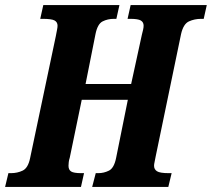

<svg xmlns="http://www.w3.org/2000/svg" viewBox="-40 -734 832 754"><path d="M-20 0 -7 -54H3Q28 -54 49 -64Q70 -74 78 -112L179 -591Q182 -607 184 -617Q186 -627 186 -633Q186 -647 174.5 -653.5Q163 -660 128 -660H118L130 -714H429L417 -660H407Q383 -660 363 -650Q343 -640 335 -600L296 -404H475L517 -597Q520 -609 522 -617.5Q524 -626 524 -633Q524 -647 513 -653.5Q502 -660 472 -660H461L473 -714H772L760 -660H750Q724 -660 702 -650Q680 -640 671 -600L571 -118Q569 -106 567 -97.5Q565 -89 565 -83Q565 -69 576.5 -61.5Q588 -54 623 -54H634L621 0H322L336 -54H346Q368 -54 388 -64Q408 -74 416 -114L462 -342H281L234 -115Q231 -106 230 -97.5Q229 -89 229 -83Q229 -67 239.5 -60.5Q250 -54 279 -54H290L278 0Z"/></svg>

Font: Noto Serif ExtraCondensed ExtraBold
Style: Italic
Weight: 800
Width: 2
Italic angle: -12°
Designer: Monotype Design Team
Foundry: Monotype Imaging Inc.
Version: Version 2.013